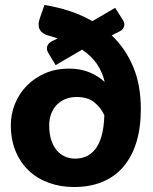

<svg xmlns="http://www.w3.org/2000/svg" viewBox="-20 -743 614 771"><path d="M174.5 -529.5Q165.5 -544 169.5 -556.8Q173.5 -569.5 188.5 -577.5L211.5 -588.5Q201.5 -592 191.5 -595.2Q181.5 -598.5 170.5 -601.5Q160.5 -604.5 152.2 -610.2Q144 -616 139.5 -624.5Q135 -633 135 -644.8Q135 -656.5 140.5 -671.5L158.5 -723Q211.5 -714.5 260 -698.5Q308.5 -682.5 351 -658L442.5 -711.5L473.5 -662.5Q482 -649.5 478.2 -637Q474.5 -624.5 461.5 -617.5L428.5 -601Q483 -549.5 514.2 -476.2Q545.5 -403 545.5 -305.5Q545.5 -230.5 527.8 -172.2Q510 -114 475.8 -73.8Q441.5 -33.5 391.5 -12.8Q341.5 8 277.5 8Q223 8 176.5 -8.8Q130 -25.5 96 -57.5Q62 -89.5 42.8 -135.5Q23.5 -181.5 23.5 -240Q23.5 -285 40.2 -326.2Q57 -367.5 87.8 -399Q118.5 -430.5 161.5 -449Q204.5 -467.5 256.5 -467.5Q301.5 -467.5 336.8 -453.5Q372 -439.5 400.5 -414Q390.5 -455 369 -486.5Q347.5 -518 309.5 -543.5L203.5 -481.5ZM281.5 -106Q304 -106 324.5 -114.2Q345 -122.5 361.2 -142.2Q377.5 -162 387.5 -195.8Q397.5 -229.5 399 -280.5Q384.5 -312 357.8 -332.8Q331 -353.5 288.5 -353.5Q261.5 -353.5 240.8 -344.5Q220 -335.5 206 -320Q192 -304.5 184.8 -283.8Q177.5 -263 177.5 -239Q177.5 -206.5 185.5 -181.5Q193.5 -156.5 207.5 -139.8Q221.5 -123 240.5 -114.5Q259.5 -106 281.5 -106Z"/></svg>

Font: Lato Black
Style: Regular
Weight: 900
Designer: Lukasz Dziedzic
Foundry: tyPoland Lukasz Dziedzic
Version: Version 2.007; 2014-02-27